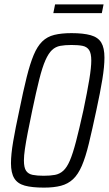

<svg xmlns="http://www.w3.org/2000/svg" viewBox="-20 -847 496 875"><path d="M180 8Q126 8 93 -1Q60 -10 45 -34.5Q30 -59 30 -103Q30 -143 40 -202Q50 -261 68 -344Q86 -433 101.5 -495Q117 -557 133.5 -596.5Q150 -636 172.5 -658Q195 -680 227.5 -688Q260 -696 306 -696Q360 -696 393.5 -686.5Q427 -677 441.5 -653Q456 -629 456 -584Q456 -544 446.5 -485.5Q437 -427 419 -344Q400 -255 385 -193Q370 -131 353 -91.5Q336 -52 313 -30.5Q290 -9 258 -0.5Q226 8 180 8ZM179 -46Q209 -46 230.5 -50Q252 -54 268.5 -69Q285 -84 298.5 -115.5Q312 -147 326.5 -202.5Q341 -258 360 -344Q378 -430 387 -485Q396 -540 396 -571Q396 -604 386 -619Q376 -634 356.5 -638Q337 -642 306 -642Q276 -642 254.5 -638Q233 -634 217 -619Q201 -604 187 -572.5Q173 -541 159 -485.5Q145 -430 127 -344Q115 -287 106.5 -243Q98 -199 93.5 -168Q89 -137 89 -116Q89 -83 99 -68.5Q109 -54 129 -50Q149 -46 179 -46ZM223 -787 231 -827H452L444 -787Z"/></svg>

Font: Saira Condensed Light
Style: Italic
Weight: 300
Width: 3
Italic angle: -12°
Designer: Hector Gatti with collaboration of the Omnibus-Type team
Foundry: Omnibus-Type
Version: Version 1.101